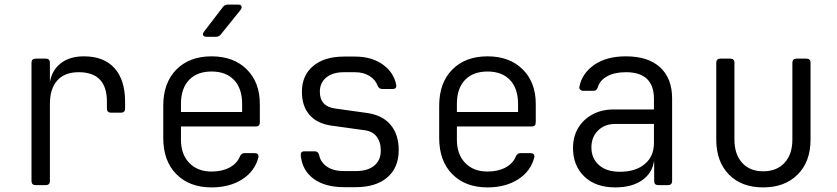

<svg xmlns="http://www.w3.org/2000/svg" viewBox="-20 -805 3640 835"><path d="M135 0Q117 0 117 -18V-532Q117 -550 135 -550H179Q197 -550 197 -532V-448Q206 -500 244.5 -530Q283 -560 345 -560Q432 -560 478 -508.5Q524 -457 524 -363V-333Q524 -315 506 -315H463Q445 -315 445 -333V-363Q445 -491 322 -491Q261 -491 229 -455Q197 -419 197 -353V-18Q197 0 179 0Z M900 10Q804 10 747 -47.5Q690 -105 690 -205V-345Q690 -445 747 -502.5Q804 -560 900 -560Q996 -560 1053 -503.5Q1110 -447 1110 -353V-273Q1110 -255 1093 -255H767V-197Q767 -134 803 -96.5Q839 -59 900 -59Q946 -59 978.5 -76.5Q1011 -94 1023 -124Q1030 -139 1042 -139H1087Q1106 -139 1104 -122Q1089 -61 1034 -25.5Q979 10 900 10ZM767 -318H1033V-353Q1033 -420 998 -457Q963 -494 900 -494Q837 -494 802 -457Q767 -420 767 -353ZM878 -645Q868 -645 864 -651Q860 -657 867 -667L949 -774Q957 -785 970 -785H1016Q1027 -785 1030 -778.5Q1033 -772 1027 -763L941 -656Q933 -645 919 -645Z M1476 9Q1394 9 1344.5 -27Q1295 -63 1288 -128Q1286 -147 1304 -147H1349Q1364 -147 1368 -130Q1375 -98 1403 -79.5Q1431 -61 1476 -61H1527Q1579 -61 1607.5 -84.5Q1636 -108 1636 -150Q1636 -188 1617.5 -211.5Q1599 -235 1563 -239L1419 -259Q1359 -268 1326 -305.5Q1293 -343 1293 -406Q1293 -477 1342 -518Q1391 -559 1476 -559H1523Q1596 -559 1644 -525Q1692 -491 1703 -437Q1707 -418 1687 -418H1642Q1628 -418 1622 -433Q1613 -458 1587 -474.5Q1561 -491 1523 -491H1476Q1427 -491 1399 -468Q1371 -445 1371 -406Q1371 -342 1438 -333L1574 -314Q1642 -305 1678 -263Q1714 -221 1714 -152Q1714 -76 1664.5 -33.5Q1615 9 1527 9Z M2100 10Q2004 10 1947 -47.5Q1890 -105 1890 -205V-345Q1890 -445 1947 -502.5Q2004 -560 2100 -560Q2196 -560 2253 -503.5Q2310 -447 2310 -353V-273Q2310 -255 2293 -255H1967V-197Q1967 -134 2003 -96.5Q2039 -59 2100 -59Q2146 -59 2178.5 -76.5Q2211 -94 2223 -124Q2230 -139 2242 -139H2287Q2306 -139 2304 -122Q2289 -61 2234 -25.5Q2179 10 2100 10ZM1967 -318H2233V-353Q2233 -420 2198 -457Q2163 -494 2100 -494Q2037 -494 2002 -457Q1967 -420 1967 -353Z M2656 10Q2570 10 2521 -37.5Q2472 -85 2472 -161Q2472 -211 2494.5 -248.5Q2517 -286 2557 -307.5Q2597 -329 2649 -329H2824V-375Q2824 -491 2702 -491Q2653 -491 2621 -473.5Q2589 -456 2580 -426Q2575 -410 2561 -410H2517Q2509 -410 2503.5 -415Q2498 -420 2500 -429Q2512 -487 2565 -523.5Q2618 -560 2702 -560Q2799 -560 2851 -512Q2903 -464 2903 -377V-18Q2903 0 2885 0H2842Q2825 0 2825 -18V-103H2824Q2816 -51 2771.5 -20.5Q2727 10 2656 10ZM2676 -58Q2744 -58 2784 -91.5Q2824 -125 2824 -183V-266H2656Q2610 -266 2581 -237.5Q2552 -209 2552 -164Q2552 -116 2585 -87Q2618 -58 2676 -58Z M3299 10Q3205 10 3150 -46Q3095 -102 3095 -198V-532Q3095 -550 3113 -550H3156Q3174 -550 3174 -532V-198Q3174 -134 3207.5 -97Q3241 -60 3299 -60Q3358 -60 3392 -97Q3426 -134 3426 -198V-532Q3426 -550 3444 -550H3487Q3505 -550 3505 -532V-198Q3505 -102 3449 -46Q3393 10 3299 10Z"/></svg>

Font: Pitagon Sans Mono Light
Style: Regular
Weight: 300
Monospace: yes
Designer: Travis Tran
Foundry: Pitagon
Version: Version 1.001; ttfautohint (v1.8.4.7-5d5b);gftools[0.9.26]